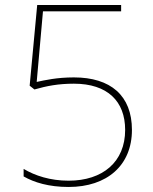

<svg xmlns="http://www.w3.org/2000/svg" viewBox="-20 -734 610 764"><path d="M274 -426C206 -426 159 -415 126 -408L151 -689H462V-714H128L98 -393L117 -378C166 -392 212 -401 274 -401C408 -401 478 -331 478 -217C478 -90 389 -15 253 -15C180 -15 119 -35 74 -62V-32C116 -8 174 10 253 10C406 10 505 -76 505 -217C505 -354 420 -426 274 -426Z"/></svg>

Font: Noto Sans Arabic Thin
Style: Regular
Weight: 100
Designer: Monotype Design Team, Nadine Chahine, Nizar Qandah and Khaled Hosny
Foundry: Monotype Imaging Inc.
Version: Version 2.012